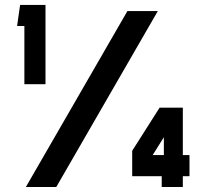

<svg xmlns="http://www.w3.org/2000/svg" viewBox="-20 -744 846 764"><path d="M77 -409V-640.5H48L60 -724.5H161V-409ZM83 0 487 -700H608L204 0ZM623.5 0V-43H506V-144L615 -315.5H707.5V-127H734V-43H707.5V0ZM587.5 -127H632V-198Z"/></svg>

Font: Urbanist Black
Style: Regular
Weight: 900
Designer: Corey Hu
Foundry: Corey Hu
Version: Version 1.330; ttfautohint (v1.8.4.7-5d5b)